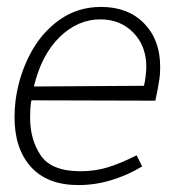

<svg xmlns="http://www.w3.org/2000/svg" viewBox="-20 -525 538 555"><path d="M70 -231Q67 -213 67 -185Q67 -121 98 -75.5Q129 -30 213 -30Q254 -30 290.5 -41Q327 -52 375 -76L391 -44Q350 -19 302.5 -4.5Q255 10 207 10Q117 10 69.5 -42.5Q22 -95 22 -186Q22 -210 25 -235Q35 -308 67.5 -369.5Q100 -431 152.5 -468Q205 -505 272 -505Q350 -505 396.5 -457.5Q443 -410 443 -332Q443 -310 441 -298Q437 -270 429 -234L71 -235ZM78 -275 396 -277Q399 -287 401 -305Q403 -323 403 -331Q403 -392 365.5 -430.5Q328 -469 270 -469Q205 -469 152.5 -418Q100 -367 78 -275Z"/></svg>

Font: Bellota Text Light
Style: Italic
Weight: 300
Italic angle: -7.5°
Designer: Kemie Guaida
Foundry: Kemie Guaida
Version: Version 4.001